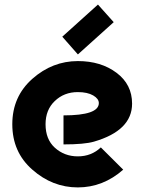

<svg xmlns="http://www.w3.org/2000/svg" viewBox="-20 -816 646 846"><path d="M411.6 -795.9 481 -718.3 323.2 -576.2 254.4 -654.3ZM522.9 -68.4Q434.1 9.8 322.8 9.8Q210.9 9.8 122.1 -68.8Q34.2 -146 34.2 -268.6Q34.2 -390.6 122.6 -468.8Q210.9 -546.9 323.2 -546.9Q424.8 -546.9 493.7 -495.1Q562 -443.8 562 -359.4Q562 -240.7 394 -191.9Q352.1 -179.7 259.8 -179.7V-307.6Q415.5 -307.6 415.5 -361.8Q415.5 -380.9 390.6 -395.5Q365.2 -410.2 322.8 -410.2Q262.2 -410.2 221.2 -370.6Q180.7 -332 180.7 -268.6Q180.7 -202.6 221.2 -165.5Q263.7 -127 322.8 -127Q382.8 -127 424.3 -166.5Z"/></svg>

Font: New Shape
Style: Bold
Weight: 700
Designer: Wojciech Kalinowski "wmk69" (wmk69@o2.pl)
Foundry: Wojciech Kalinowski "wmk69" (wmk69@o2.pl)
Version: Version 2.1.1; 2021-05-14